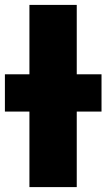

<svg xmlns="http://www.w3.org/2000/svg" viewBox="-40 -738 434 783"><path d="M273 25H80V-283H-20V-435H80V-718H273V-435H374V-283H273Z"/></svg>

Font: Repo Black
Style: Regular
Weight: 900
Designer: Stefan Peev
Foundry: Context Ltd
Version: Version 1.502